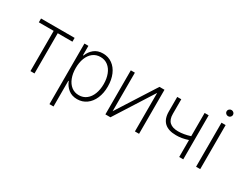

<svg xmlns="http://www.w3.org/2000/svg" viewBox="-94 -1250 2531 2002"><g transform="rotate(30 1171.0 -249.0)"><path d="M42 -530.3H446.3V-484.4H269.5V0H220.7V-484.4H42Z M564.5 -530.3H612.3V-417H618.2Q638.2 -469.7 679.9 -503.9Q721.7 -538.1 786.1 -538.1Q849.6 -538.1 898.2 -503.4Q946.8 -468.8 973.4 -406.5Q1000 -344.2 1000 -263.7Q1000 -183.6 973.1 -121.3Q946.3 -59.1 897.9 -24.2Q849.6 10.7 787.1 10.7Q723.1 10.7 680.4 -23.7Q637.7 -58.1 618.2 -110.4H613.3V199.2H564.5ZM781.2 -34.2Q833.5 -34.2 871.8 -64.2Q910.2 -94.2 930.2 -146.7Q950.2 -199.2 950.2 -264.6Q950.2 -329.6 930.2 -381.6Q910.2 -433.6 872.1 -463.4Q834 -493.2 781.2 -493.2Q729 -493.2 691.2 -463.9Q653.3 -434.6 633.3 -382.8Q613.3 -331.1 613.3 -264.6Q613.3 -198.2 633.5 -145.8Q653.8 -93.3 691.7 -63.7Q729.5 -34.2 781.2 -34.2Z M1467.8 -530.3H1528.3V0H1478.5V-463.9L1183.6 0H1123V-530.3H1171.9V-66.4Z M2060.5 0H2011.7V-204.1Q1971.2 -190.9 1937.3 -185.1Q1903.3 -179.2 1867.2 -179.7Q1776.4 -179.7 1728.5 -223.6Q1680.7 -267.6 1680.7 -356.4V-532.2H1729.5V-356.4Q1729.5 -288.6 1764.4 -257.1Q1799.3 -225.6 1866.2 -225.6Q1934.6 -225.6 2011.7 -250.5V-530.3H2060.5Z M2214.8 -530.3H2264.6V0H2214.8ZM2201.2 -660.2Q2201.2 -675.3 2212.6 -686.3Q2224.1 -697.3 2240.2 -697.3Q2255.9 -697.3 2267.1 -686.3Q2278.3 -675.3 2278.3 -660.2Q2278.3 -645 2267.1 -634Q2255.9 -623 2240.2 -623Q2224.1 -623 2212.6 -634Q2201.2 -645 2201.2 -660.2Z"/></g></svg>

Font: Pretendard ExtraLight
Style: Regular
Weight: 200
Designer: Base glyphs from Inter by Rasmus Andersson; Hangeul glyphs from Noto Sans CJK(Source Han Sans) by Jang Soo-young and Kan
Foundry: Kil Hyung-jin
Version: Version 1.309